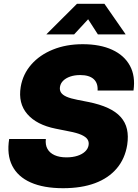

<svg xmlns="http://www.w3.org/2000/svg" viewBox="-20 -969 721 1000"><path d="M308.6 11.2Q207.5 11.2 140.1 -18.6Q72.8 -48.3 43.7 -105.7Q14.6 -163.1 27.8 -245.1H218.8Q215.3 -214.8 227.1 -193.6Q238.8 -172.4 264.2 -160.9Q289.6 -149.4 326.2 -149.4Q358.4 -149.4 383.3 -157.5Q408.2 -165.5 423.3 -179.9Q438.5 -194.3 441.4 -212.9Q444.3 -230.5 435.3 -243.7Q426.3 -256.8 403.1 -267.1Q379.9 -277.3 340.3 -284.7L270 -298.8Q170.4 -318.8 122.1 -375Q73.7 -431.2 87.9 -516.6Q99.1 -583 143.1 -633.1Q187 -683.1 255.9 -710.9Q324.7 -738.8 410.6 -738.8Q501.5 -738.8 564.5 -709.7Q627.4 -680.7 656.7 -626.7Q686 -572.8 675.3 -497.6H488.3Q490.7 -536.6 467.5 -557.4Q444.3 -578.1 397.5 -578.1Q368.7 -578.1 345.9 -570.3Q323.2 -562.5 309.3 -548.8Q295.4 -535.2 292.5 -517.1Q289.6 -500 297.6 -487.3Q305.7 -474.6 326.4 -465.3Q347.2 -456.1 382.8 -449.2L439.9 -438Q500.5 -425.8 542.2 -406.5Q584 -387.2 608.6 -359.6Q633.3 -332 641.4 -295.9Q649.4 -259.8 642.6 -214.8Q630.9 -142.1 587.9 -91.6Q544.9 -41 474.6 -14.9Q404.3 11.2 308.6 11.2ZM366.2 -790H222.2V-791L380.9 -949.2H523.9L633.8 -791L633.3 -790H489.7L439 -868.7Z"/></svg>

Font: Inter 28pt Black
Style: Italic
Weight: 900
Italic angle: -9.3988°
Designer: Rasmus Andersson
Foundry: rsms
Version: Version 4.001;git-66647c0bb